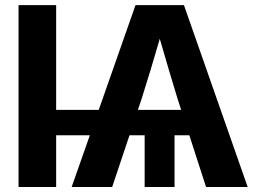

<svg xmlns="http://www.w3.org/2000/svg" viewBox="-20 -748 1016 768"><path d="M204.6 -727.5V-308.6H375L522 -727.5H715.8L970.7 0H804.2L737.3 -207H678.2V0H558.6V-207H498L428.7 0H266.6L339.4 -207H204.6V0H54.2V-727.5ZM531.7 -308.6H704.6L689.9 -354Q672.9 -409.7 655.8 -467.3Q638.7 -524.9 619.1 -592.8Q599.6 -524.9 582 -467.3Q564.5 -409.7 546.9 -354Z"/></svg>

Font: Inter Display
Style: Bold
Weight: 700
Designer: Rasmus Andersson
Foundry: rsms
Version: Version 4.001;git-9221beed3